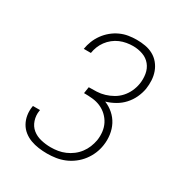

<svg xmlns="http://www.w3.org/2000/svg" viewBox="-175 -870 950 1005"><g transform="rotate(30 300.0 -367.5)"><path d="M252 8Q226 8 200.5 4.5Q175 1 152 -7.5Q129 -16 110 -31Q91 -46 79 -67.5Q67 -89 63 -114Q59 -139 63 -165Q63 -166 63.5 -167.5Q64 -169 64 -171H107Q107 -170 106.5 -168.5Q106 -167 106 -166Q101 -136 110.5 -107.5Q120 -79 141.5 -61.5Q163 -44 192.5 -37Q222 -30 252 -30Q274 -30 295.5 -33.5Q317 -37 338 -46Q359 -55 377.5 -69Q396 -83 410 -101.5Q424 -120 432.5 -141Q441 -162 445 -184Q449 -210 446 -235.5Q443 -261 432 -282.5Q421 -304 403 -321Q385 -338 362 -348Q339 -358 313.5 -360.5Q288 -363 262 -363L268 -402Q292 -402 316 -403Q340 -404 363.5 -411Q387 -418 409 -430.5Q431 -443 448 -462Q465 -481 475.5 -504Q486 -527 490 -551Q495 -581 490 -611Q485 -641 467 -663Q449 -685 421 -695Q393 -705 362 -705Q343 -705 323 -701.5Q303 -698 284 -690Q265 -682 248 -668.5Q231 -655 218.5 -638Q206 -621 198.5 -602Q191 -583 188 -563H145Q149 -588 158.5 -612Q168 -636 183.5 -657.5Q199 -679 219.5 -696Q240 -713 264 -724Q288 -735 313 -739Q338 -743 362 -743Q389 -743 414.5 -738.5Q440 -734 462 -722Q484 -710 500 -690.5Q516 -671 524.5 -647.5Q533 -624 534.5 -598Q536 -572 532 -545Q527 -517 514.5 -490Q502 -463 481.5 -440.5Q461 -418 434.5 -403Q408 -388 380 -380Q408 -369 431.5 -348.5Q455 -328 469 -301Q483 -274 487.5 -242Q492 -210 487 -178Q483 -151 472.5 -126Q462 -101 445 -78.5Q428 -56 405 -38.5Q382 -21 356.5 -10.5Q331 0 304.5 4Q278 8 252 8Z"/></g></svg>

Font: Iosevka Slab XLtExObl
Style: Regular
Weight: 200
Width: 7
Italic angle: -9°
Monospace: yes
Designer: Belleve Invis
Foundry: Belleve Invis
Version: Version 11.1.1; ttfautohint (v1.8.3)